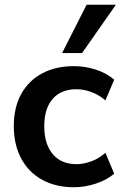

<svg xmlns="http://www.w3.org/2000/svg" viewBox="-20 -777 512 807"><path d="M291 10Q214 10 157 -21.5Q100 -53 69 -111Q38 -169 38 -247Q38 -325 69 -381.5Q100 -438 157 -468.5Q214 -499 291 -499Q338 -499 384 -484Q430 -469 460 -442L423 -355Q397 -378 364.5 -390Q332 -402 302 -402Q237 -402 201.5 -361.5Q166 -321 166 -246Q166 -172 201.5 -129.5Q237 -87 302 -87Q331 -87 364 -99Q397 -111 423 -135L460 -47Q430 -21 383.5 -5.5Q337 10 291 10ZM241 -554 344 -757H467L325 -554Z"/></svg>

Font: Nunito Sans 12pt ExtraLight
Style: Regular
Weight: 200
Designer: Vernon Adams
Foundry: Vernon Adams
Version: Version 3.101;gftools[0.9.27]